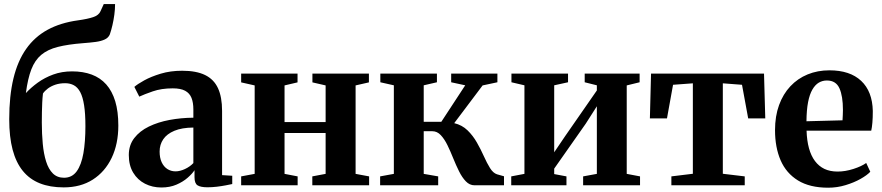

<svg xmlns="http://www.w3.org/2000/svg" viewBox="-20 -884 4207 916"><path d="M284 10Q218.5 10 169.8 -9.5Q121 -29 88.8 -68.8Q56.5 -108.5 40.2 -169.8Q24 -231 24 -315Q24 -426 44 -509.2Q64 -592.5 104.5 -650.2Q145 -708 206.8 -741.8Q268.5 -775.5 352.5 -787Q399 -793.5 425.2 -802.5Q451.5 -811.5 459.5 -830.5L475 -864.5H529Q529 -839.5 525.5 -813.8Q522 -788 516.5 -764.2Q511 -740.5 504 -720Q497.5 -704 480 -695.8Q462.5 -687.5 436.2 -684Q410 -680.5 376 -678Q304.5 -672.5 256 -660.2Q207.5 -648 177 -622.5Q146.5 -597 129.5 -553Q112.5 -509 103.5 -440Q127.5 -466 160.2 -489.8Q193 -513.5 234 -528.5Q275 -543.5 324 -543.5Q376.5 -543.5 417.5 -528.2Q458.5 -513 486.8 -481.2Q515 -449.5 529.8 -400.8Q544.5 -352 544.5 -285Q544.5 -197.5 512.8 -131Q481 -64.5 422.8 -27.2Q364.5 10 284 10ZM285.5 -36Q323.5 -36 345.8 -66.5Q368 -97 377.8 -152.5Q387.5 -208 387.5 -282Q387.5 -342 381.2 -381.8Q375 -421.5 362.8 -444.5Q350.5 -467.5 332.5 -477.2Q314.5 -487 291 -487Q265 -487 244.2 -480Q223.5 -473 208.5 -461.8Q193.5 -450.5 185 -438Q182.5 -417 181.5 -395Q180.5 -373 180 -349.2Q179.5 -325.5 179.5 -300Q179.5 -245.5 184 -197.8Q188.5 -150 200 -113.5Q211.5 -77 232.2 -56.5Q253 -36 285.5 -36Z M750 10.5Q707 10.5 671.8 -7.5Q636.5 -25.5 615.5 -60.2Q594.5 -95 594.5 -144.5Q594.5 -191.5 620.5 -225.2Q646.5 -259 690.2 -280.2Q734 -301.5 789 -311.8Q844 -322 902.5 -322.5V-362Q902.5 -395 893.5 -417.2Q884.5 -439.5 863.2 -451Q842 -462.5 804 -462.5Q750 -462.5 709 -448.2Q668 -434 644.5 -423L621 -469.5Q635.5 -482.5 668 -500.5Q700.5 -518.5 746.8 -532.5Q793 -546.5 849 -546.5Q916.5 -546.5 958.5 -526Q1000.5 -505.5 1020 -463.2Q1039.5 -421 1039.5 -355V-48.5L1088 -45.5V-6Q1077 -3.5 1057.2 0.2Q1037.5 4 1014.5 6.8Q991.5 9.5 970 9.5Q937 9.5 922.5 0.2Q908 -9 908 -38.5V-72Q897.5 -55.5 875.2 -36Q853 -16.5 821.5 -3Q790 10.5 750 10.5ZM817.5 -66.5Q838.5 -66.5 862.2 -77.5Q886 -88.5 902.5 -106V-275.5Q847.5 -275 811.8 -260Q776 -245 758.8 -219.5Q741.5 -194 741.5 -161Q741.5 -131.5 751.2 -110.2Q761 -89 778.2 -77.8Q795.5 -66.5 817.5 -66.5Z M1130.5 0V-42.5L1195 -54.5V-476.5L1130.5 -491V-533H1399.5V-491L1337.5 -476.5V-301.5H1533.5V-476.5L1470.5 -491V-533H1740V-491L1676.5 -476.5V-54.5L1741 -42.5V0H1470V-42.5L1533.5 -54.5V-249.5H1337.5V-54.5L1400 -42.5V0Z M1793.5 0V-42.5L1859 -54.5V-477L1794.5 -491.5V-533H2064.5V-491.5L2001.5 -477V-303H2085.5L2199.5 -477L2132.5 -491.5V-533H2353V-491.5L2282.5 -476.5L2147 -296.5Q2184.5 -287.5 2210.5 -262.2Q2236.5 -237 2255.2 -204Q2274 -171 2288.5 -138.5Q2303 -106 2317.8 -82.2Q2332.5 -58.5 2351 -52.5L2384.5 -43V0H2244Q2220.5 0 2202.5 -18.8Q2184.5 -37.5 2170 -66.8Q2155.5 -96 2142.2 -129Q2129 -162 2114.8 -191.2Q2100.5 -220.5 2083 -239.2Q2065.5 -258 2042.5 -258H2001.5V-54.5L2070.5 -42.5V0Z M2419 0V-42.5L2482 -54.5V-477L2420 -491.5V-533H2690V-491.5L2624 -477V-157.5L2676.5 -235L2827.5 -452.5V-477L2769.5 -491.5V-533H3031.5V-491.5L2970 -476.5V-54.5L3033.5 -42.5V0H2762V-42.5L2827.5 -54.5V-377L2774.5 -294L2624 -79.5V-53.5L2682.5 -42.5V0Z M3183 0V-42.5L3285.5 -55V-486.5L3191 -479.5L3162 -319H3080.5L3086 -533H3625L3631 -319H3549.5L3520 -479.5L3428.5 -486.5V-55L3533 -42.5V0Z M3931 11.5Q3843.5 11.5 3787.2 -23Q3731 -57.5 3704.2 -119.2Q3677.5 -181 3677.5 -263Q3677.5 -330 3696.8 -382.8Q3716 -435.5 3750.8 -472.5Q3785.5 -509.5 3833 -529Q3880.5 -548.5 3937 -548.5Q4035 -548.5 4088.5 -498.2Q4142 -448 4144 -354.5Q4144 -322 4142 -298.8Q4140 -275.5 4136.5 -260.5H3828Q3829.5 -213 3839.5 -176.8Q3849.5 -140.5 3868 -115.8Q3886.5 -91 3913.2 -78.2Q3940 -65.5 3976 -65.5Q4012.5 -65.5 4051.5 -78Q4090.5 -90.5 4112.5 -106.5L4132 -64.5Q4116.5 -48 4085.5 -30.5Q4054.5 -13 4014.2 -0.8Q3974 11.5 3931 11.5ZM3827.5 -305.5 3999.5 -310Q4000.5 -322.5 4000.8 -334.8Q4001 -347 4001.5 -359.5Q4001.5 -425.5 3984.8 -462.8Q3968 -500 3925 -500Q3904 -500 3886.5 -489.8Q3869 -479.5 3855.8 -456.8Q3842.5 -434 3835.2 -396.8Q3828 -359.5 3827.5 -305.5Z"/></svg>

Font: Merriweather 72pt
Style: Bold
Weight: 700
Version: Version 2.100